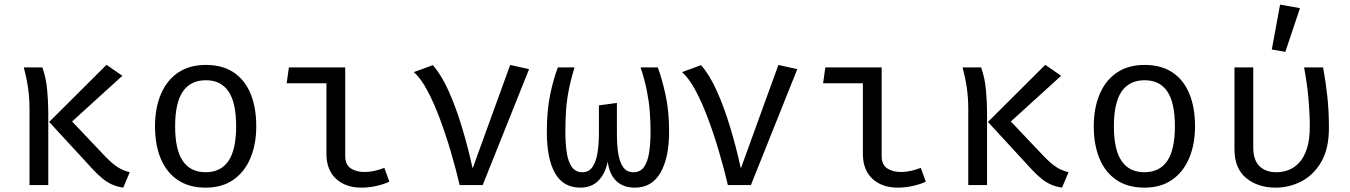

<svg xmlns="http://www.w3.org/2000/svg" viewBox="-20 -828 6040 859"><path d="M456.5 -538 527.5 -489 302.5 -284.5 449.5 -129.5Q482 -96 506 -80.5Q530 -65 560.5 -57.5L531.5 11.5Q502.5 7 480 -3.2Q457.5 -13.5 437.8 -30Q418 -46.5 398 -67.5L200 -282.5ZM169.5 -526.5Q186.5 -478.5 191.2 -424Q196 -369.5 196 -324.5V0H112V-340.5Q112 -392 105.2 -437Q98.5 -482 86.5 -526.5Z M901 -537.5Q975.5 -537.5 1025.8 -503.8Q1076 -470 1101.2 -408.5Q1126.5 -347 1126.5 -263.5Q1126.5 -183 1100.5 -121Q1074.5 -59 1024.2 -23.8Q974 11.5 900 11.5Q826 11.5 775.5 -22.5Q725 -56.5 699.2 -118.2Q673.5 -180 673.5 -262.5Q673.5 -344 699.5 -406Q725.5 -468 776.2 -502.8Q827 -537.5 901 -537.5ZM901 -469Q833 -469 798.2 -418.8Q763.5 -368.5 763.5 -262.5Q763.5 -158.5 797.8 -108Q832 -57.5 900 -57.5Q968 -57.5 1002.2 -108Q1036.5 -158.5 1036.5 -263.5Q1036.5 -368.5 1002.5 -418.8Q968.5 -469 901 -469Z M1440.5 -455.5H1262.5L1272.5 -526.5H1524.5V-130Q1524.5 -91.5 1549 -75Q1573.5 -58.5 1611.5 -58.5Q1632.5 -58.5 1655.2 -63.5Q1678 -68.5 1699.5 -77L1722 -15.5Q1704.5 -6 1668.8 2.8Q1633 11.5 1597 11.5Q1526 11.5 1483.2 -28.2Q1440.5 -68 1440.5 -139.5Z M2036.5 0Q2020 -70.5 1997.5 -147.2Q1975 -224 1948.5 -295.2Q1922 -366.5 1892.5 -422Q1863 -477.5 1831.5 -505.5L1916.5 -536.5Q1955.5 -492 1988 -419Q2020.5 -346 2047.2 -257.2Q2074 -168.5 2094.5 -74.5L2262.5 -537.5L2347 -518.5L2139.5 0Z M2923 -526.5Q2941.5 -476.5 2957.5 -404.5Q2973.5 -332.5 2973.5 -238.5Q2973.5 -122.5 2935 -55.5Q2896.5 11.5 2820.5 11.5Q2769 11.5 2737.8 -17.8Q2706.5 -47 2699 -105Q2687.5 -49.5 2656.5 -19Q2625.5 11.5 2576.5 11.5Q2500 11.5 2463.2 -53.2Q2426.5 -118 2426.5 -238.5Q2426.5 -332.5 2441.5 -404.8Q2456.5 -477 2476 -526.5H2550.5Q2533 -469.5 2524 -422Q2515 -374.5 2512.2 -330.5Q2509.5 -286.5 2509.5 -238.5Q2509.5 -185.5 2515.8 -144.5Q2522 -103.5 2538.8 -80.5Q2555.5 -57.5 2585.5 -57.5Q2615.5 -57.5 2631.5 -82Q2647.5 -106.5 2653.5 -146Q2659.5 -185.5 2659.5 -230.5V-356.5L2740 -367.5V-230Q2740 -179.5 2746.2 -140.5Q2752.5 -101.5 2768.5 -79.5Q2784.5 -57.5 2814.5 -57.5Q2844.5 -57.5 2861 -80.5Q2877.5 -103.5 2884 -144.5Q2890.5 -185.5 2890.5 -238.5Q2890.5 -286 2887 -330.2Q2883.5 -374.5 2874 -422.2Q2864.5 -470 2846 -526.5Z M3236.5 0Q3220 -70.5 3197.5 -147.2Q3175 -224 3148.5 -295.2Q3122 -366.5 3092.5 -422Q3063 -477.5 3031.5 -505.5L3116.5 -536.5Q3155.5 -492 3188 -419Q3220.5 -346 3247.2 -257.2Q3274 -168.5 3294.5 -74.5L3462.5 -537.5L3547 -518.5L3339.5 0Z M3840.5 -455.5H3662.5L3672.5 -526.5H3924.5V-130Q3924.5 -91.5 3949 -75Q3973.5 -58.5 4011.5 -58.5Q4032.5 -58.5 4055.2 -63.5Q4078 -68.5 4099.5 -77L4122 -15.5Q4104.5 -6 4068.8 2.8Q4033 11.5 3997 11.5Q3926 11.5 3883.2 -28.2Q3840.5 -68 3840.5 -139.5Z M4656.5 -538 4727.5 -489 4502.5 -284.5 4649.5 -129.5Q4682 -96 4706 -80.5Q4730 -65 4760.5 -57.5L4731.5 11.5Q4702.5 7 4680 -3.2Q4657.5 -13.5 4637.8 -30Q4618 -46.5 4598 -67.5L4400 -282.5ZM4369.5 -526.5Q4386.5 -478.5 4391.2 -424Q4396 -369.5 4396 -324.5V0H4312V-340.5Q4312 -392 4305.2 -437Q4298.5 -482 4286.5 -526.5Z M5101 -537.5Q5175.5 -537.5 5225.8 -503.8Q5276 -470 5301.2 -408.5Q5326.5 -347 5326.5 -263.5Q5326.5 -183 5300.5 -121Q5274.5 -59 5224.2 -23.8Q5174 11.5 5100 11.5Q5026 11.5 4975.5 -22.5Q4925 -56.5 4899.2 -118.2Q4873.5 -180 4873.5 -262.5Q4873.5 -344 4899.5 -406Q4925.5 -468 4976.2 -502.8Q5027 -537.5 5101 -537.5ZM5101 -469Q5033 -469 4998.2 -418.8Q4963.5 -368.5 4963.5 -262.5Q4963.5 -158.5 4997.8 -108Q5032 -57.5 5100 -57.5Q5168 -57.5 5202.2 -108Q5236.5 -158.5 5236.5 -263.5Q5236.5 -368.5 5202.5 -418.8Q5168.5 -469 5101 -469Z M5899.5 -526.5Q5911.5 -460.5 5918.5 -396.2Q5925.5 -332 5925.5 -255Q5925.5 -161.5 5890.8 -102.8Q5856 -44 5801.8 -16.2Q5747.5 11.5 5687.5 11.5Q5607.5 11.5 5555.2 -31.5Q5503 -74.5 5503 -161V-526.5H5587V-168.5Q5587 -112.5 5614.5 -85Q5642 -57.5 5690.5 -57.5Q5717.5 -57.5 5743.8 -67Q5770 -76.5 5791.8 -99.5Q5813.5 -122.5 5826.8 -162.5Q5840 -202.5 5840 -262.5Q5840 -318 5834.2 -384.5Q5828.5 -451 5814.5 -526.5ZM5707 -807.5 5796 -791.5 5730.5 -596 5670 -606.5Z"/></svg>

Font: Fira Code Light
Style: Regular
Weight: 400
Monospace: yes
Version: Version 5.002